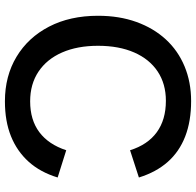

<svg xmlns="http://www.w3.org/2000/svg" viewBox="-28 -732 778 761"><g transform="rotate(90 360.5 -352.0)"><path d="M382 17Q282 17 205.5 -29Q129 -75 86 -158Q43 -241 43 -352Q43 -436 67.5 -504Q92 -572 136.5 -620.5Q181 -669 243.5 -695Q306 -721 381 -721Q461 -721 521.5 -697.5Q582 -674 622.5 -628Q663 -582 684 -514L576 -479Q554 -549 504.5 -585Q455 -621 380 -621Q313 -621 264 -588.5Q215 -556 188.5 -495.5Q162 -435 162 -352Q162 -270 188.5 -209.5Q215 -149 264.5 -116Q314 -83 382 -83Q456 -83 504.5 -119.5Q553 -156 576 -226L684 -192Q663 -123 621.5 -77Q580 -31 520.5 -7Q461 17 382 17Z"/></g></svg>

Font: TikTok Sans 24pt Medium
Style: Regular
Weight: 500
Version: Version 4.000